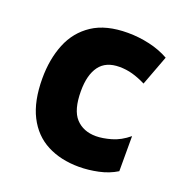

<svg xmlns="http://www.w3.org/2000/svg" viewBox="-108 -662 745 771"><g transform="rotate(20 265.0 -276.5)"><path d="M309 10Q231 10 172.5 -20.5Q114 -51 82 -114Q50 -177 50 -274Q50 -356 76.5 -421.5Q103 -487 160.5 -525Q218 -563 311 -563Q358 -563 404 -552.5Q450 -542 487 -521L439 -393Q409 -408 382 -415.5Q355 -423 326 -423Q268 -423 240.5 -385.5Q213 -348 213 -279Q213 -198 245 -163.5Q277 -129 331 -129Q359 -129 396 -139.5Q433 -150 468 -179V-29Q434 -8 391.5 1Q349 10 309 10Z"/></g></svg>

Font: Noto Sans Mono Condensed Black
Style: Regular
Weight: 900
Width: 3
Designer: Monotype Design Team
Foundry: Monotype Imaging Inc.
Version: Version 2.014